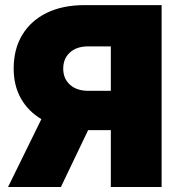

<svg xmlns="http://www.w3.org/2000/svg" viewBox="-20 -748 706 768"><path d="M626.5 0H423.3V-227.5H332.5L223.6 0H12.2L145.5 -271.5Q92.8 -302.7 63.7 -354.2Q34.7 -405.8 34.7 -473.6Q34.7 -551.8 69.1 -608.6Q103.5 -665.5 167 -696.5Q230.5 -727.5 317.4 -727.5H626.5ZM423.3 -384.8V-562.5H332.5Q286.6 -562.5 259.8 -538.1Q232.9 -513.7 232.9 -473.6Q232.9 -433.6 259.8 -409.2Q286.6 -384.8 332.5 -384.8Z"/></svg>

Font: Inter Display Black
Style: Regular
Weight: 900
Designer: Rasmus Andersson
Foundry: rsms
Version: Version 4.000;git-a52131595